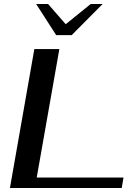

<svg xmlns="http://www.w3.org/2000/svg" viewBox="-20 -947 693 967"><path d="M153 -700H279L165 -53H602L593 0H30ZM162 -927H222L311 -825L437 -927H497L341 -770H263Z"/></svg>

Font: Fahkwang Medium
Style: Italic
Weight: 500
Italic angle: -10°
Version: Version 1.000; ttfautohint (v1.6)